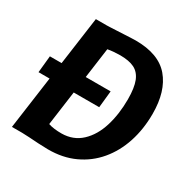

<svg xmlns="http://www.w3.org/2000/svg" viewBox="-172 -903 1033 1060"><g transform="rotate(30 344.5 -373.5)"><path d="M26.5 -442.2H413.7L402.7 -335.1H15.8ZM272.7 8Q243.7 7.7 211.2 5.8Q178.7 3.8 150.3 1.9Q121.8 0 104.5 0H39.8L143.5 -747H212.5Q217.6 -747 235.2 -747.8Q252.9 -748.5 276.9 -749.8Q300.9 -751 325.1 -752.2Q349.3 -753.5 367.9 -754.2Q386.6 -755 393.1 -755Q540.6 -755 608.6 -674.8Q676.6 -594.6 676.6 -450.6Q676.6 -352.6 649.1 -268.8Q621.6 -185.1 569 -122.7Q516.5 -60.4 441.8 -26Q367.2 8.5 272.7 8ZM295.2 -105.4Q369.1 -106.1 419.7 -153.4Q469.9 -200.5 494.1 -278.8Q518.3 -357 518.3 -451.6Q518.3 -524.4 501.8 -566.5Q485.1 -607.7 451 -624.6Q416.9 -641.5 359.6 -641.5Q342.1 -641.5 319 -639.6Q295.9 -637.6 281.4 -634.5L210.2 -116.6Q226.8 -110.8 248.9 -108Q271 -105.2 295.2 -105.4Z"/></g></svg>

Font: Merriweather Sans Variable Regular
Style: Italic
Weight: 300
Italic angle: -8°
Designer: Eben Sorkin
Foundry: Eben Sorkin
Version: Version 2.001